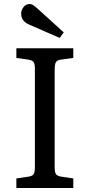

<svg xmlns="http://www.w3.org/2000/svg" viewBox="-20 -942 449 962"><path d="M62 0V-47.9L124 -57.1Q143.1 -60.1 148.9 -70.1Q154.8 -80.1 154.8 -107.9V-596.2Q154.8 -622.1 148.4 -631.1Q142.1 -640.1 122.1 -643.1L62 -651.9V-700.2H347.2V-651.9L284.2 -643.1Q266.1 -641.1 260 -630.1Q253.9 -619.1 253.9 -591.8V-104Q253.9 -79.1 260.5 -69.6Q267.1 -60.1 286.1 -57.1L347.2 -47.9V0ZM279.3 -752 127.9 -817.9Q108.9 -825.7 97.4 -839.4Q85.9 -853 85.9 -874Q85.9 -891.1 97.9 -906.5Q109.9 -921.9 128.9 -921.9Q137.7 -921.9 146.5 -916Q155.3 -910.2 168 -898.9L299.3 -779.8Z"/></svg>

Font: Literata
Style: Regular
Weight: 400
Designer: Latin by Veronika Burian and Jose Scaglione. Greek by Irene Vlachou. Cyrillic by Vera Evstafieva.
Foundry: TypeTogether
Version: Version 3.002